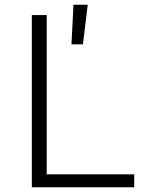

<svg xmlns="http://www.w3.org/2000/svg" viewBox="-20 -794 660 814"><path d="M115 0H549V-55H178V-730H115ZM283 -606H331.5L352 -774H291.5Z"/></svg>

Font: Monaspace Neon ExtraLight
Style: Regular
Weight: 200
Designer: Riley Cran & the Lettermatic Team
Foundry: Lettermatic
Version: Version 1.200 (Monaspace Neon)